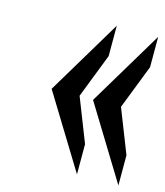

<svg xmlns="http://www.w3.org/2000/svg" viewBox="-90 -619 602 700"><g transform="rotate(15 211.0 -268.5)"><path d="M265.1 12.2 95.2 -265.1 265.1 -548.8V-434.1L200.2 -267.1L265.1 -101.6ZM421.4 12.2 251.5 -265.1 421.4 -548.8V-434.1L356.4 -267.1L421.4 -101.6Z"/></g></svg>

Font: Meera Inimai
Style: Regular
Weight: 400
Version: 2.0.0+20160526